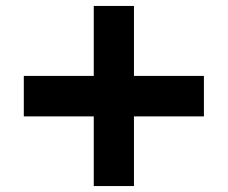

<svg xmlns="http://www.w3.org/2000/svg" viewBox="-20 -688 765 645"><path d="M430 -433H665V-297H430V-63H295V-297H60V-433H295V-668H430Z"/></svg>

Font: SUIT ExtraBold
Style: Regular
Weight: 800
Designer: Sunn Youn; Korean Glyphs from Source Han Sans (Sandoll Communications; Soo-young Jang, Joo-yeon Kang)
Foundry: Sunn
Version: Version 1.008